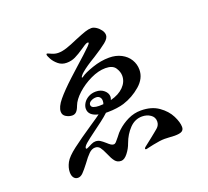

<svg xmlns="http://www.w3.org/2000/svg" viewBox="-139 -967 1277 1180"><g transform="rotate(-20 500.0 -377.5)"><path d="M886 -34Q886 -16 872.5 -7.5Q859 1 825 1Q810 1 786 -1L760 -2Q731 -2 683 8Q663 12 651 15Q639 18 634 19Q626 19 626 14Q626 9 634 3Q659 -16 680.5 -33.5Q702 -51 711 -58L734 -77Q754 -94 754 -119Q754 -147 730.5 -163Q707 -179 676 -179Q629 -179 594 -142.5Q559 -106 540 -54Q529 -22 507 6Q485 34 464 34Q439 34 424.5 16Q410 -2 396 -36Q382 -68 370.5 -83Q359 -98 339 -98Q318 -98 298.5 -79Q279 -60 254 -25Q228 9 212 25Q196 41 179 41Q162 41 152 28Q142 15 142 -8Q142 -38 159 -70Q175 -100 227.5 -140Q280 -180 362 -235Q413 -269 430 -282Q368 -296 368 -341Q368 -359 379.5 -377.5Q391 -396 412.5 -408Q434 -420 461 -420Q494 -420 515 -401.5Q536 -383 536 -360Q536 -351 531 -339Q586 -353 617 -384.5Q648 -416 648 -456Q648 -482 630.5 -508.5Q613 -535 566 -535Q520 -535 468.5 -510.5Q417 -486 377 -449.5Q337 -413 324 -378Q315 -353 304 -342Q293 -331 277 -331Q257 -331 237 -342.5Q217 -354 217 -377Q217 -408 251.5 -450Q286 -492 351 -552L406 -602Q476 -664 509 -697Q523 -711 523 -717Q523 -720 518 -720Q513 -720 506 -717Q499 -714 473 -696Q438 -672 412 -659.5Q386 -647 355 -647Q324 -647 301.5 -665.5Q279 -684 267 -706Q255 -728 255 -736Q255 -742 260 -742Q263 -742 284.5 -732Q306 -722 328 -722Q353 -722 383.5 -732Q414 -742 459 -762Q505 -781 527.5 -788.5Q550 -796 569 -796Q583 -796 599.5 -785.5Q616 -775 628 -758.5Q640 -742 640 -725Q640 -704 611.5 -681Q583 -658 526 -622Q464 -585 434 -559Q424 -551 417.5 -542.5Q411 -534 411 -531Q411 -529 413 -529Q416 -529 421 -533Q442 -549 498.5 -568.5Q555 -588 609 -588Q654 -588 688.5 -570Q723 -552 741.5 -521.5Q760 -491 760 -455Q760 -398 709 -354Q658 -310 595 -290Q576 -284 547.5 -280Q519 -276 490 -276H476Q456 -257 427 -235Q398 -213 372 -194Q327 -161 306 -143Q285 -125 285 -114Q285 -109 290 -109Q293 -109 309 -117Q311 -118 326 -125.5Q341 -133 354 -133Q371 -133 384 -125Q397 -117 415 -101Q428 -89 437 -83Q446 -77 455 -77Q463 -77 470.5 -84.5Q478 -92 492 -110Q512 -137 524 -147Q556 -177 596.5 -196.5Q637 -216 681 -216Q751 -216 797 -183.5Q843 -151 864.5 -108Q886 -65 886 -34ZM451 -330Q470 -330 479 -331Q483 -339 483 -353Q483 -368 474 -377Q465 -386 451 -386Q432 -386 416.5 -377Q401 -368 401 -355Q401 -341 416 -335.5Q431 -330 451 -330Z"/></g></svg>

Font: Shippori Antique
Style: Regular
Weight: 400
Designer: FONTDASU
Foundry: FONTDASU / Google Inc. / but / Adobe
Version: Version 2.001